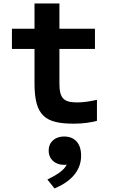

<svg xmlns="http://www.w3.org/2000/svg" viewBox="-20 -700 660 1110"><path d="M408 15C458.5 15 503.5 8.5 540.5 -1.5V-123C501 -114 463 -108 427.5 -108C351.5 -108 323.5 -127.5 323.5 -217.5V-417H529V-534H323.5V-680H179.5V-534H49V-417H179.5V-218C179.5 -28 243.5 15 408 15ZM350.5 253C356 253 361 252.5 366 252C346.5 290 301 314 254 338L295.5 389.5C373.5 357 449 298.5 449 200C449 124 406.5 89 351 89C299 89 261.5 120 261.5 170.5C261.5 222 300 253 350.5 253Z"/></svg>

Font: Monaspace Neon
Style: Bold
Weight: 700
Designer: Riley Cran & the Lettermatic Team
Foundry: Lettermatic
Version: Version 1.200 (Monaspace Neon)